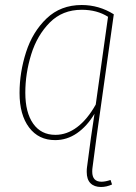

<svg xmlns="http://www.w3.org/2000/svg" viewBox="-20 -549 543 766"><path d="M421 169 427 187Q405 197 383 197Q356 197 341 182Q326 167 326 137Q326 125 327 119L343 -1L357 -95Q327 -45 287 -17.5Q247 10 200 10Q134 10 96 -40.5Q58 -91 58 -178Q58 -260 84 -341Q110 -422 166 -475.5Q222 -529 306 -529Q375 -529 434 -492L365 -1L349 120Q348 126 348 136Q348 176 385 176Q400 176 421 169ZM362 -132 411 -482Q367 -510 306 -510Q229 -510 178.5 -459Q128 -408 104.5 -332Q81 -256 81 -179Q81 -100 112.5 -55.5Q144 -11 201 -11Q247 -11 288 -42Q329 -73 362 -132Z"/></svg>

Font: Fira Sans Condensed Thin
Style: Italic
Weight: 250
Width: 3
Italic angle: -8°
Designer: Carrois Corporate & Edenspiekermann AG
Foundry: Carrois Corporate GbR & Edenspiekermann AG
Version: Version 4.203